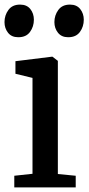

<svg xmlns="http://www.w3.org/2000/svg" viewBox="-28 -813 384 833"><path d="M34 0V-50.5L113 -59V-475L39 -493V-547.5L197 -567H199.5L223 -549V-58L300.5 -50.5V0ZM51 -651.5Q22 -651.5 6.8 -671Q-8.5 -690.5 -8.5 -717Q-8.5 -746.5 8.5 -769.8Q25.5 -793 58.5 -793H59.5Q88.5 -793 103.8 -773.5Q119 -754 119 -727.5Q119 -697.5 102.2 -674.5Q85.5 -651.5 52 -651.5ZM267.5 -651.5Q239 -651.5 223.5 -671Q208 -690.5 208 -717Q208 -746.5 225 -769.8Q242 -793 275 -793H276Q305 -793 320.2 -773.5Q335.5 -754 335.5 -727.5Q335.5 -697.5 318.8 -674.5Q302 -651.5 268.5 -651.5Z"/></svg>

Font: Merriweather 20pt Medium
Style: Regular
Weight: 500
Version: Version 2.100